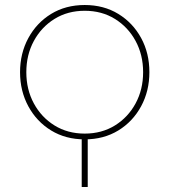

<svg xmlns="http://www.w3.org/2000/svg" viewBox="-20 -543 676 766"><path d="M306 203V6H330V203ZM318 13Q242 13 184 -22.5Q126 -58 93 -119Q60 -180 60 -255Q60 -330 93 -391Q126 -452 184 -487.5Q242 -523 318 -523Q394 -523 452 -487.5Q510 -452 543 -391.5Q576 -331 576 -255Q576 -180 543 -119Q510 -58 452 -22.5Q394 13 318 13ZM318 -10Q386 -10 438.5 -42.5Q491 -75 521 -130.5Q551 -186 551 -255Q551 -324 521 -379.5Q491 -435 438.5 -467.5Q386 -500 318 -500Q250 -500 197.5 -467.5Q145 -435 115 -379.5Q85 -324 85 -255Q85 -186 115 -130.5Q145 -75 197.5 -42.5Q250 -10 318 -10Z"/></svg>

Font: MuseoModerno Thin
Style: Regular
Weight: 100
Designer: Pablo Cosgaya, Héctor Gatti, Marcela Romero, and the Authors of The MuseoModerno Project.
Foundry: Omnibus-Type Team
Version: Version 1.003